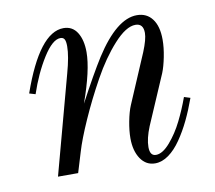

<svg xmlns="http://www.w3.org/2000/svg" viewBox="-60 -537 693 618"><g transform="rotate(-10 286.0 -228.0)"><path d="M59.1 -273.9 39.1 -279.8Q105 -467.8 184.1 -467.8Q213.4 -467.8 228.8 -443.1Q244.1 -418.5 244.1 -378.9Q244.1 -320.3 207 -216.8Q254.9 -306.6 286.1 -356Q357.9 -467.8 423.8 -467.8Q456.1 -467.8 474.1 -443.8Q492.2 -419.9 492.2 -376Q492.2 -350.1 486.1 -319.6Q480 -289.1 472.2 -270L402.8 -108.9Q387.2 -70.8 387.2 -43Q387.2 -14.2 407.2 -14.2Q428.7 -14.2 453.4 -42.7Q478 -71.3 495.8 -107.2Q513.7 -143.1 527.8 -182.1L547.9 -175.8Q534.2 -137.7 518.8 -105.7Q503.4 -73.7 484.6 -46.4Q465.8 -19 444.1 -3.4Q422.4 12.2 399.9 12.2Q370.1 12.2 352.5 -13.9Q335 -40 335 -81.1Q335 -105.5 340.8 -136Q346.7 -166.5 355 -186L423.8 -347.2Q439.9 -386.7 439.9 -407.2Q439.9 -438 414.1 -438Q383.3 -438 343.5 -394Q303.7 -350.1 269.3 -287.8Q234.9 -225.6 208.3 -165.5Q181.6 -105.5 169.9 -65.9L149.9 0H84L170.9 -321.8Q186 -376 186 -408.2Q186 -424.3 182.1 -431.2Q178.2 -438 168.9 -438Q143.1 -438 111.8 -388.2Q80.6 -338.4 59.1 -273.9Z"/></g></svg>

Font: Flanker Steampunk
Style: Italic
Weight: 400
Italic angle: -12°
Designer: Alexey Kryukov, Leonardo Di Lena
Foundry: Alexey Kryukov, Leonardo Di Lena
Version: 1.210